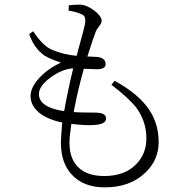

<svg xmlns="http://www.w3.org/2000/svg" viewBox="-20 -781 785 829"><path d="M432 28C505 28 563 7 607 -35C646 -72 665 -116 665 -167C665 -220 651 -268 623 -309C592 -354 543 -395 475 -432L461 -415C512 -376 549 -342 570 -314C598 -275 612 -232 612 -183C612 -140 598 -103 569 -73C536 -38 489 -21 430 -21C384 -21 348 -32 322 -55C294 -80 280 -116 280 -164C280 -185 283 -212 288 -246C330 -241 366 -239 395 -242C424 -245 438 -254 438 -269C438 -284 427 -292 405 -294C399 -295 386 -295 366 -295C338 -295 315 -296 298 -297C311 -366 326 -428 342 -484C373 -483 393 -482 403 -482C425 -483 436 -491 436 -504C436 -522 424 -532 401 -535C382 -536 368 -537 357 -537L358 -539C375 -593 387 -629 394 -646C397 -653 402 -660 409 -669C416 -678 419 -685 419 -692C419 -717 364 -761 325 -761C308 -761 292 -760 277 -758L276 -735C296 -732 313 -728 326 -722C345 -715 349 -709 348 -685C347 -673 339 -643 326 -596C319 -571 314 -553 311 -540C274 -543 239 -552 207 -565C190 -572 175 -583 161 -598C151 -608 138 -624 123 -646L106 -634C120 -593 142 -562 172 -541C191 -530 214 -520 243 -511C205 -493 174 -471 150 -445C125 -418 112 -392 112 -366C112 -311 164 -269 249 -252C249 -251 249 -248 248 -245C245 -207 243 -180 243 -165C243 -106 259 -59 292 -25C325 10 372 28 432 28ZM257 -301C184 -312 148 -337 148 -375C148 -398 165 -422 199 -447C232 -471 264 -484 296 -486C279 -415 266 -353 257 -301Z"/></svg>

Font: AllPunType Light
Style: Regular
Weight: 300
Version: 1.0